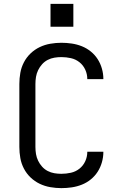

<svg xmlns="http://www.w3.org/2000/svg" viewBox="-20 -964 640 992"><path d="M297 8Q269 8 240 3Q211 -2 185 -14.5Q159 -27 138 -47Q117 -67 103.5 -93Q90 -119 85 -147.5Q80 -176 80 -205V-530Q80 -559 85 -587.5Q90 -616 103.5 -642Q117 -668 138 -688Q159 -708 185 -720.5Q211 -733 240 -738Q269 -743 297 -743Q324 -743 351 -739Q378 -735 403 -725Q428 -715 449 -698Q470 -681 484.5 -658.5Q499 -636 506.5 -609.5Q514 -583 514 -557Q514 -556 514 -556Q514 -556 514 -555H431Q431 -556 431 -556Q431 -556 431 -556Q431 -581 420.5 -604Q410 -627 390.5 -642.5Q371 -658 346.5 -663.5Q322 -669 297 -669Q279 -669 261 -666Q243 -663 226.5 -654.5Q210 -646 197.5 -632Q185 -618 177 -601.5Q169 -585 166 -567Q163 -549 163 -530V-205Q163 -186 166 -168Q169 -150 177 -133.5Q185 -117 197.5 -103Q210 -89 226.5 -80.5Q243 -72 261 -69Q279 -66 297 -66Q322 -66 346.5 -71.5Q371 -77 390.5 -92.5Q410 -108 420.5 -131Q431 -154 431 -179Q431 -179 431 -179Q431 -179 431 -180H514Q514 -179 514 -179Q514 -179 514 -178Q514 -152 506.5 -125.5Q499 -99 484.5 -76.5Q470 -54 449 -37Q428 -20 403 -10Q378 0 351 4Q324 8 297 8ZM241 -826V-944H359V-826Z"/></svg>

Font: Iosevka SS04 Extended
Style: Regular
Weight: 400
Width: 7
Monospace: yes
Designer: Belleve Invis
Foundry: Belleve Invis
Version: Version 19.0.0; ttfautohint (v1.8.4)